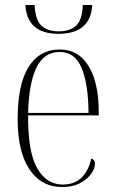

<svg xmlns="http://www.w3.org/2000/svg" viewBox="-20 -742 463 772"><path d="M215 -606Q89 -606 82 -722H119Q122 -663 146 -639.5Q170 -616 216 -616Q262 -616 286.5 -639.5Q311 -663 313 -722H351Q344 -606 215 -606ZM230 10Q146 10 98.5 -61Q51 -132 51 -262Q51 -403 95 -473Q139 -543 220 -543Q296 -543 336.5 -476Q377 -409 377 -293V-278H93Q92 -131 129.5 -65.5Q167 0 232 0Q280 0 308.5 -28.5Q337 -57 347 -105Q362 -100 362 -83Q362 -65 347 -43.5Q332 -22 302.5 -6Q273 10 230 10ZM336 -288Q335 -405 308 -469Q281 -533 220 -533Q157 -533 126.5 -470Q96 -407 93 -288Z"/></svg>

Font: Noto Serif Display Condensed ExtraLight
Style: Regular
Weight: 200
Width: 3
Designer: Monotype Design Team
Foundry: Monotype Imaging Inc.
Version: Version 2.009